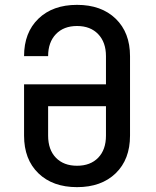

<svg xmlns="http://www.w3.org/2000/svg" viewBox="-20 -760 640 790"><path d="M297 10Q197 10 138 -47Q79 -104 79 -202V-413H416V-529Q416 -586 384 -619.5Q352 -653 297 -653Q242 -653 210 -619.5Q178 -586 178 -529H79Q79 -626 138 -683Q197 -740 297 -740Q397 -740 456 -683Q515 -626 515 -529V-202Q515 -104 456 -47Q397 10 297 10ZM297 -78Q352 -78 384 -111Q416 -144 416 -202V-323H178V-202Q178 -144 210 -111Q242 -78 297 -78Z"/></svg>

Font: Pitagon Sans Mono Medium
Style: Regular
Weight: 500
Monospace: yes
Designer: Travis Tran
Foundry: Pitagon
Version: Version 1.001; ttfautohint (v1.8.4.7-5d5b);gftools[0.9.26]